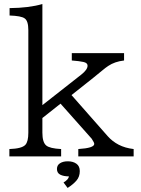

<svg xmlns="http://www.w3.org/2000/svg" viewBox="-20 -800 690 940"><path d="M25.9 -34.2V-70.3Q86.9 -72.3 104 -90.8Q118.7 -106.4 118.7 -150.4V-652.8Q118.7 -697.8 100.6 -710Q84 -722.2 26.9 -724.1V-760.3Q122.6 -761.2 187.5 -780.3V-285.2L378.4 -435.1Q408.7 -459 408.7 -478.5Q408.7 -492.2 388.7 -496.6Q369.1 -501 331.5 -503.9V-540H587.4V-503.9Q541.5 -498.5 509.8 -477.1Q497.1 -468.8 479 -453.6Q460.9 -438.5 436.5 -418.9L330.1 -334.5L507.3 -133.3Q530.3 -107.4 561.5 -91.3Q592.8 -75.2 634.3 -70.3V-34.2H363.3V-70.3Q441.4 -75.2 441.4 -95.2Q441.4 -99.1 438.5 -104.7Q435.5 -110.4 430.2 -118.7L428.7 -121.1L276.4 -292.5L187.5 -222.2V-150.4Q187.5 -103.5 206.1 -87.9Q223.1 -73.2 279.3 -70.3V-34.2ZM311 120.1 291 93.3Q315.9 78.6 317.4 63.5Q291.5 63.5 275.1 55.2Q258.8 46.9 258.8 27.3Q258.8 8.8 273.7 -0.7Q288.6 -10.3 312 -10.3Q337.4 -10.3 354 1.5Q370.6 13.2 370.6 37.6Q370.6 65.4 354.2 84.2Q337.9 103 311 120.1Z"/></svg>

Font: BIZ UDPMincho
Style: Regular
Weight: 400
Designer: TypeBank Co., Ltd.
Foundry: Morisawa Inc.
Version: Version 1.06